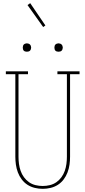

<svg xmlns="http://www.w3.org/2000/svg" viewBox="-20 -1186 540 1214"><path d="M250 8Q225 8 200 2Q175 -4 154 -17.5Q133 -31 117.5 -51.5Q102 -72 93 -96Q84 -120 80.5 -145Q77 -170 77 -195V-717H17V-735H157V-717H97V-195Q97 -172 100 -149.5Q103 -127 110.5 -105.5Q118 -84 131.5 -65.5Q145 -47 163.5 -34Q182 -21 204.5 -15.5Q227 -10 250 -10Q273 -10 295.5 -15.5Q318 -21 336.5 -34Q355 -47 368.5 -65.5Q382 -84 389.5 -105.5Q397 -127 400 -149.5Q403 -172 403 -195V-717H343V-735H483V-717H423V-195Q423 -170 419.5 -145Q416 -120 407 -96Q398 -72 382.5 -51.5Q367 -31 346 -17.5Q325 -4 300 2Q275 8 250 8ZM350 -859Q345 -859 339.5 -860.5Q334 -862 330.5 -865.5Q327 -869 325.5 -874.5Q324 -880 324 -885Q324 -890 325.5 -895.5Q327 -901 330.5 -904.5Q334 -908 339.5 -910Q345 -912 350 -912Q355 -912 360.5 -910Q366 -908 369.5 -904.5Q373 -901 375 -895.5Q377 -890 377 -885Q377 -880 375 -874.5Q373 -869 369.5 -865.5Q366 -862 360.5 -860.5Q355 -859 350 -859ZM150 -859Q145 -859 139.5 -860.5Q134 -862 130.5 -865.5Q127 -869 125.5 -874.5Q124 -880 124 -885Q124 -890 125.5 -895.5Q127 -901 130.5 -904.5Q134 -908 139.5 -910Q145 -912 150 -912Q155 -912 160.5 -910Q166 -908 169.5 -904.5Q173 -901 175 -895.5Q177 -890 177 -885Q177 -880 175 -874.5Q173 -869 169.5 -865.5Q166 -862 160.5 -860.5Q155 -859 150 -859ZM253 -1015 154 -1154 171 -1166 267 -1025Z"/></svg>

Font: Iosevka Curly Slab Thin
Style: Regular
Weight: 100
Monospace: yes
Designer: Belleve Invis
Foundry: Belleve Invis
Version: Version 22.1.2; ttfautohint (v1.8.4)